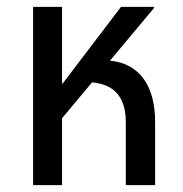

<svg xmlns="http://www.w3.org/2000/svg" viewBox="-20 -537 530 557"><path d="M160 -194 247 -298C316 -292 345 -250 345 -182V0H430V-184C430 -287 385 -353 299 -361L427 -514V-517H331L162 -295H160V-517H76V0H160Z"/></svg>

Font: Noto Sans Thai UI Condensed
Style: Regular
Weight: 400
Width: 3
Designer: Monotype Design Team
Foundry: Monotype Imaging Inc.
Version: Version 1.901